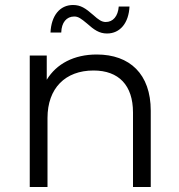

<svg xmlns="http://www.w3.org/2000/svg" viewBox="-20 -748 717 768"><path d="M170 0V-276C170 -395 241 -466 354 -466C455 -466 512 -407 512 -298V0H583V-305C583 -452 499 -530 367 -530C276 -530 206 -493 167 -429V-526H99V0ZM182 -618H225C226 -658 246 -682 277 -682C293 -682 304 -674 328 -654C356 -629 377 -614 408 -614C461 -614 495 -657 498 -722H455C452 -683 432 -660 403 -660C387 -660 374 -669 353 -688C322 -715 303 -728 272 -728C219 -728 185 -685 182 -618Z"/></svg>

Font: Malon Grotesk
Style: Regular
Weight: 400
Designer: Julieta Ulanovsky
Foundry: Julieta Ulanovsky
Version: Version 7.200